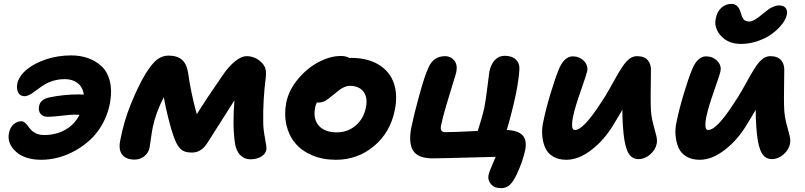

<svg xmlns="http://www.w3.org/2000/svg" viewBox="-20 -810 4144 988"><path d="M192.9 12.2Q108.4 12.2 62.3 -29.3Q16.1 -70.8 25.9 -124Q30.8 -152.3 48.8 -169.2Q66.9 -186 89.8 -186Q99.6 -186 108.2 -178.7Q116.7 -171.4 124.3 -160.9Q131.8 -150.4 141.4 -140.1Q150.9 -129.9 167.7 -122.6Q184.6 -115.2 207 -115.2Q268.6 -115.2 316.2 -142.3Q363.8 -169.4 389.2 -219.2Q384.8 -219.2 376 -219.7Q367.2 -220.2 362.8 -220.2Q343.8 -220.2 297.6 -214.6Q251.5 -209 226.1 -209Q201.2 -209 188.7 -224.1Q176.3 -239.3 181.2 -264.2Q187.5 -299.3 235.8 -309.1Q308.6 -324.2 387.2 -324.2Q391.1 -324.2 399.2 -323.7Q407.2 -323.2 411.1 -323.2Q406.2 -361.8 379.6 -382.3Q353 -402.8 314 -402.8Q252 -402.8 201.2 -370.1Q190.4 -362.8 173.3 -350.3Q156.2 -337.9 147.5 -331.5Q138.7 -325.2 127.2 -320.1Q115.7 -314.9 106.9 -314.9Q83.5 -314.9 73.7 -334.2Q64 -353.5 68.8 -378.9Q76.2 -416.5 115 -450Q153.8 -483.4 215.6 -504.2Q277.3 -524.9 346.2 -524.9Q393.1 -524.9 432.6 -511Q472.2 -497.1 502.2 -469.5Q532.2 -441.9 544.7 -394.3Q557.1 -346.7 546.9 -285.2Q537.1 -227.5 510.7 -178.2Q484.4 -128.9 448.2 -94.5Q412.1 -60.1 368.4 -35.6Q324.7 -11.2 280.3 0.5Q235.8 12.2 192.9 12.2Z M672.9 11.2Q628.4 11.2 608.6 -14.4Q588.9 -40 598.6 -86.9Q617.7 -188 654.8 -277.8Q693.8 -372.6 727.3 -427.5Q760.7 -482.4 788.1 -503.2Q815.4 -523.9 846.7 -523.9Q891.6 -523.9 916 -502.9Q940.4 -481.9 947.8 -436Q962.4 -330.1 992.7 -222.2Q1036.6 -293.5 1126.5 -423.8Q1157.7 -469.2 1190.2 -495.1Q1222.7 -521 1247.6 -521Q1289.1 -521 1318.8 -495.1Q1337.4 -479.5 1344.2 -461.4Q1351.1 -443.4 1347.7 -412.1Q1332.5 -293 1334.5 -181.2Q1334.5 -145.5 1343.8 -98.1Q1353 -50.8 1350.6 -39.1Q1346.2 -17.6 1323.5 -3.9Q1300.8 9.8 1268.6 9.8Q1237.3 9.8 1215.8 -12.5Q1194.3 -34.7 1188.5 -76.2Q1175.8 -169.4 1186.5 -293.9Q1083 -132.3 1048.8 -77.1Q1017.1 -24.9 967.8 -24.9Q945.8 -24.9 930.4 -30.5Q915 -36.1 904.1 -49.1Q893.1 -62 886.5 -76.2Q879.9 -90.3 871.6 -113.8Q861.8 -140.1 846.7 -199.7Q831.5 -259.3 822.8 -310.1Q781.2 -229 765.6 -152.8Q760.7 -127.4 755.9 -92Q751 -56.6 749.5 -49.8Q744.1 -23.4 722.7 -6.1Q701.2 11.2 672.9 11.2Z M1709 12.2Q1640.6 12.2 1586.4 -10.7Q1532.2 -33.7 1499.3 -73.2Q1466.3 -112.8 1453.9 -166.3Q1441.4 -219.7 1452.6 -279.8Q1465.3 -345.2 1512.5 -402.1Q1559.6 -459 1619.4 -490.5Q1679.2 -522 1733.9 -522Q1760.7 -522 1778.8 -511.2Q1780.8 -512.2 1784.7 -512.2Q1871.6 -512.2 1929 -477.1Q1986.3 -441.9 2006.8 -381.6Q2027.3 -321.3 2011.7 -244.1Q1988.8 -128.4 1904.3 -58.1Q1819.8 12.2 1709 12.2ZM1601.6 -255.9Q1590.3 -197.8 1620.6 -163.3Q1650.9 -128.9 1713.9 -128.9Q1769 -128.9 1810.3 -164.1Q1851.6 -199.2 1862.8 -256.8Q1873.5 -307.1 1850.8 -337.6Q1828.1 -368.2 1780.8 -368.2Q1766.1 -368.2 1751.5 -361.6Q1736.8 -355 1728.8 -348.9Q1720.7 -342.8 1697.8 -324.2Q1668.5 -299.3 1653.3 -290.8Q1638.2 -282.2 1616.7 -282.2Q1612.8 -282.2 1610.8 -283.2Q1603 -269 1601.6 -255.9Z M2557.6 158.2Q2522.9 158.2 2505.9 136.7Q2488.8 115.2 2493.7 91.8Q2495.6 82 2501.5 66.7Q2507.3 51.3 2516.8 29.5Q2526.4 7.8 2530.8 -2.9Q2501.5 -2.4 2424.8 -0.2Q2348.1 2 2288.1 3.4Q2228 4.9 2207.5 4.9Q2129.9 4.9 2105.5 -35.4Q2081.1 -75.7 2096.7 -154.8Q2109.9 -219.2 2137.5 -319.6Q2165 -419.9 2184.6 -461.9Q2210.4 -521 2270.5 -521Q2298.8 -521 2316.9 -499.5Q2335 -478 2328.6 -441.9Q2327.6 -434.6 2312 -385Q2296.4 -335.4 2277.1 -270.3Q2257.8 -205.1 2249.5 -164.1Q2242.2 -129.9 2271.5 -129.9Q2318.8 -129.9 2438.5 -136.2Q2460.9 -205.1 2472.7 -257.8Q2479.5 -293.5 2488.3 -364.3Q2497.1 -435.1 2498.5 -442.9Q2506.8 -481 2527.3 -502Q2547.9 -522.9 2576.7 -522.9Q2613.8 -522.9 2634 -504.2Q2654.3 -485.4 2652.8 -454.1Q2650.4 -406.2 2634.8 -326.2Q2614.7 -232.4 2587.9 -141.1Q2646 -138.7 2669.2 -113.8Q2692.4 -88.9 2682.6 -38.1Q2669.4 22.9 2639.6 85.9Q2622.1 123.5 2603.8 140.9Q2585.4 158.2 2557.6 158.2Z M2894.5 12.2Q2854 12.2 2825.9 -4.6Q2797.9 -21.5 2785.6 -49.3Q2773.4 -77.1 2770.3 -113Q2767.1 -148.9 2776.4 -187Q2788.6 -248 2813 -328.9Q2837.4 -409.7 2854.5 -450.2Q2867.2 -483.9 2886.2 -502Q2905.3 -520 2926.8 -520Q2961.4 -520 2984.4 -496.8Q3007.3 -473.6 3001.5 -443.8Q2998 -426.3 2969 -343.8Q2939.9 -261.2 2930.7 -217.8Q2923.8 -190.4 2923.8 -165.8Q2923.8 -141.1 2938.5 -141.1Q2981.9 -141.1 3070.8 -278.8Q3091.8 -309.1 3114.5 -349.4Q3137.2 -389.6 3152.3 -416.7Q3167.5 -443.8 3184.8 -469.5Q3202.1 -495.1 3220 -508.1Q3237.8 -521 3257.8 -521Q3296.4 -521 3314.2 -499.3Q3332 -477.5 3329.6 -441.9Q3326.7 -284.7 3329.6 -242.2Q3332.5 -204.1 3341.8 -169.7Q3351.1 -135.3 3356.9 -112.8Q3362.8 -90.3 3359.4 -70.8Q3353.5 -39.6 3325.9 -15.4Q3298.3 8.8 3266.6 8.8Q3245.1 8.8 3230.5 -2.4Q3215.8 -13.7 3206.8 -36.9Q3197.8 -60.1 3193.1 -88.9Q3188.5 -117.7 3185.5 -160.2Q3182.6 -201.7 3182.6 -245.1Q3176.8 -235.4 3162.1 -210.2Q3147.5 -185.1 3137.7 -169.9Q3091.3 -91.3 3024.7 -39.6Q2958 12.2 2894.5 12.2Z M3792.5 -584Q3728.5 -584 3691.2 -624Q3653.8 -664.1 3662.6 -711.9Q3668.9 -749 3691.4 -769.5Q3713.9 -790 3744.6 -790Q3778.8 -790 3791.5 -745.1Q3792 -743.2 3794.9 -734.4Q3797.9 -725.6 3799.1 -723.1Q3800.3 -720.7 3804 -714.4Q3807.6 -708 3811.3 -705.8Q3814.9 -703.6 3821.3 -701.4Q3827.6 -699.2 3835.4 -699.2Q3840.3 -699.2 3845.7 -700.4Q3851.1 -701.7 3856.9 -704.8Q3862.8 -708 3867.2 -710.4Q3871.6 -712.9 3878.9 -718.3Q3886.2 -723.6 3889.6 -726.3Q3893.1 -729 3901.1 -735.6Q3909.2 -742.2 3911.6 -744.1Q3927.2 -756.8 3936.8 -763.4Q3946.3 -770 3960.7 -776.1Q3975.1 -782.2 3988.8 -782.2Q4012.7 -782.2 4022.9 -768.8Q4033.2 -755.4 4028.8 -733.9Q4023.9 -710.9 4003.9 -685.1Q3983.9 -659.2 3953.4 -636.5Q3922.9 -613.8 3879.9 -598.9Q3836.9 -584 3792.5 -584ZM3580.6 12.2Q3540 12.2 3512 -4.6Q3483.9 -21.5 3471.7 -49.3Q3459.5 -77.1 3456.3 -113Q3453.1 -148.9 3462.4 -187Q3474.6 -248 3499 -328.9Q3523.4 -409.7 3540.5 -450.2Q3553.2 -483.9 3572.3 -502Q3591.3 -520 3612.8 -520Q3647.5 -520 3670.4 -496.8Q3693.4 -473.6 3687.5 -443.8Q3684.1 -426.3 3655 -343.8Q3626 -261.2 3616.7 -217.8Q3609.9 -190.4 3609.9 -165.8Q3609.9 -141.1 3624.5 -141.1Q3668 -141.1 3756.8 -278.8Q3777.8 -309.1 3800.5 -349.4Q3823.2 -389.6 3838.4 -416.7Q3853.5 -443.8 3870.8 -469.5Q3888.2 -495.1 3906 -508.1Q3923.8 -521 3943.8 -521Q3982.4 -521 4000.2 -499.3Q4018.1 -477.5 4015.6 -441.9Q4012.7 -284.7 4015.6 -242.2Q4018.6 -204.1 4027.8 -169.7Q4037.1 -135.3 4043 -112.8Q4048.8 -90.3 4045.4 -70.8Q4039.6 -39.6 4012 -15.4Q3984.4 8.8 3952.6 8.8Q3931.2 8.8 3916.5 -2.4Q3901.9 -13.7 3892.8 -36.9Q3883.8 -60.1 3879.2 -88.9Q3874.5 -117.7 3871.6 -160.2Q3868.7 -201.7 3868.7 -245.1Q3862.8 -235.4 3848.1 -210.2Q3833.5 -185.1 3823.7 -169.9Q3777.3 -91.3 3710.7 -39.6Q3644 12.2 3580.6 12.2Z"/></svg>

Font: Shantell Sans Normal
Style: Bold Italic
Weight: 700
Italic angle: -11.31°
Designer: Stephen Nixon, Anya Danilova, Shantell Martin
Foundry: Arrow Type
Version: Version 1.006;[559af2be0]